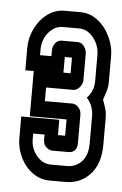

<svg xmlns="http://www.w3.org/2000/svg" viewBox="-44 -794 373 588"><g transform="rotate(5 142.5 -500.0)"><path d="M144 -572H166V-620H144ZM144 -380H166V-430H53V-569H27V-636Q27 -662 35.5 -684.5Q44 -707 58 -724Q72 -741 90.5 -751Q109 -761 130 -761H180Q202 -761 221 -750.5Q240 -740 254 -722Q268 -704 276.5 -681.5Q285 -659 285 -635V-554Q285 -541 281 -527.5Q277 -514 272 -500Q277 -487 281 -473.5Q285 -460 285 -447V-362Q285 -304 255 -271.5Q225 -239 180 -239H130Q109 -239 90.5 -248.5Q72 -258 58 -274.5Q44 -291 35.5 -313.5Q27 -336 27 -361V-427H144ZM103 -636Q103 -649 110.5 -659Q118 -669 130 -669H180Q191 -669 199 -658.5Q207 -648 207 -635V-554Q207 -544 199 -533.5Q191 -523 180 -522H95V-480H180Q191 -479 199 -470Q207 -461 207 -447V-362Q207 -331 180 -331H130Q122 -331 112.5 -339Q103 -347 103 -361V-378H68V-361Q68 -332 86.5 -310Q105 -288 130 -288H180Q207 -288 225 -307.5Q243 -327 243 -362V-447Q243 -461 238 -475.5Q233 -490 222 -502Q233 -513 238 -526.5Q243 -540 243 -554V-635Q243 -664 224.5 -687.5Q206 -711 180 -711H130Q105 -711 86.5 -689Q68 -667 68 -636V-619H103Z"/></g></svg>

Font: Aurach Bi
Style: Regular
Weight: 400
Designer: Peter Wiegel
Foundry: Peter Wiegel
Version: Version 1.002